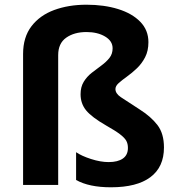

<svg xmlns="http://www.w3.org/2000/svg" viewBox="-20 -785 751 815"><path d="M610 -606Q610 -569 596 -542Q582 -515 561 -495Q540 -475 519 -460Q498 -445 484 -432.5Q470 -420 470 -407Q470 -388 493 -372.5Q516 -357 572 -321Q621 -290 648.5 -254Q676 -218 676 -159Q676 -76 618.5 -33Q561 10 451 10Q358 10 303 -21V-139Q326 -123 366.5 -110Q407 -97 441 -97Q480 -97 501.5 -112Q523 -127 523 -157Q523 -175 516 -187.5Q509 -200 489.5 -215Q470 -230 431 -252Q370 -287 346 -316Q322 -345 322 -385Q322 -416 335.5 -438Q349 -460 369.5 -476Q390 -492 410.5 -507Q431 -522 444.5 -539Q458 -556 458 -580Q458 -611 426 -630Q394 -649 347 -649Q295 -649 261 -625Q227 -601 227 -551V0H78V-556Q78 -627 113.5 -673.5Q149 -720 210 -742.5Q271 -765 347 -765Q422 -765 481.5 -746.5Q541 -728 575.5 -692.5Q610 -657 610 -606Z"/></svg>

Font: Noto Sans Sinhala
Style: Bold
Weight: 700
Designer: Jelle Bosma - Monotype Design Team
Foundry: Monotype Imaging Inc.
Version: Version 2.006; ttfautohint (v1.8.4.7-5d5b)